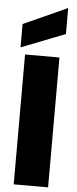

<svg xmlns="http://www.w3.org/2000/svg" viewBox="-66 -1057 439 1090"><g transform="rotate(5 154.0 -512.0)"><path d="M27 -911V-778L277 -876V-1024ZM56 0H252V-740H56Z"/></g></svg>

Font: Poppins STUK1
Style: Regular
Weight: 400
Designer: Jonny Pinhorn (original), Sammy Jo Hughes (modified version)
Foundry: Type Mafia
Version: Version 1.002;hotconv 1.0.109;makeotfexe 2.5.65596